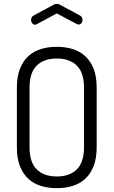

<svg xmlns="http://www.w3.org/2000/svg" viewBox="-20 -975 592 1001"><path d="M172 -849Q170 -848 167.5 -847Q165 -846 163 -846Q155 -846 148.5 -853.5Q142 -861 142 -872Q142 -878 145 -884Q148 -890 155 -894L259 -950Q267 -955 276 -955Q285 -955 293 -950L397 -894Q404 -891 407 -884.5Q410 -878 410 -871Q410 -861 404 -854Q398 -847 390 -847Q388 -847 385 -848Q382 -849 380 -850L276 -905ZM276 6Q232 6 194 -5.5Q156 -17 128 -42.5Q100 -68 84 -108.5Q68 -149 68 -208V-518Q68 -576 84 -616.5Q100 -657 128 -682.5Q156 -708 194 -719.5Q232 -731 276 -731Q320 -731 358 -719.5Q396 -708 424 -682.5Q452 -657 468 -616.5Q484 -576 484 -518V-208Q484 -149 468 -108.5Q452 -68 424 -42.5Q396 -17 358 -5.5Q320 6 276 6ZM418 -518Q418 -596 380.5 -633Q343 -670 276 -670Q209 -670 171.5 -633Q134 -596 134 -518V-208Q134 -129 171.5 -92Q209 -55 276 -55Q343 -55 380.5 -92Q418 -129 418 -208Z"/></svg>

Font: AkaAcidDosis
Style: Regular
Weight: 400
Designer: Edgar Tolentino, Pablo Impallari, Igino Marini, Aka-Acid
Foundry: Edgar Tolentino, Pablo Impallari, Igino Marini, Cyberella
Version: Version 1.007